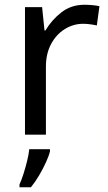

<svg xmlns="http://www.w3.org/2000/svg" viewBox="-20 -566 453 807"><path d="M335 -546Q350 -546 367.5 -544.5Q385 -543 398 -540L387 -459Q374 -462 358.5 -464Q343 -466 329 -466Q288 -466 252 -443.5Q216 -421 194.5 -380.5Q173 -340 173 -286V0H85V-536H157L167 -438H171Q197 -482 238 -514Q279 -546 335 -546ZM190 70Q186 88 173.5 115.5Q161 143 144.5 171Q128 199 110 221H62V209Q70 192 78.5 165.5Q87 139 94 110.5Q101 82 103 61H190Z"/></svg>

Font: Noto Sans Lydian
Style: Regular
Weight: 400
Designer: Monotype Design Team
Foundry: Monotype Imaging Inc.
Version: Version 2.002; ttfautohint (v1.8.4.7-5d5b)